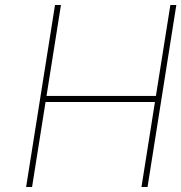

<svg xmlns="http://www.w3.org/2000/svg" viewBox="-20 -752 729 772"><path d="M573.2 0H548.8L603 -341.8H163.1L108.9 0H85L201.2 -731.9H225.1L167 -366.2H606.9L665 -731.9H689Z"/></svg>

Font: Squarion Thin
Style: Italic
Weight: 100
Designer: Natanael Gama
Version: Version 1.00;September 12, 2019;FontCreator 11.5.0.2425 64-b